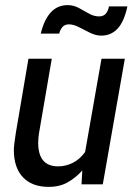

<svg xmlns="http://www.w3.org/2000/svg" viewBox="-20 -719 534 749"><path d="M170 10Q105 10 69.5 -27.5Q34 -65 34 -134Q34 -143 36 -160Q38 -177 42 -202L91 -490H182L135 -216Q131 -194 130 -182Q129 -170 129 -162Q129 -70 207 -70Q236 -70 263.5 -83.5Q291 -97 312 -126L376 -490H467L381 0H298L301 -54Q276 -26 244.5 -8Q213 10 170 10ZM375 -580Q354 -580 331.5 -591Q309 -602 288 -613Q267 -624 249 -624Q233 -624 224 -614Q215 -604 211 -588H139Q152 -642 178 -670.5Q204 -699 244 -699Q267 -699 287.5 -688Q308 -677 327 -666Q346 -655 367 -655Q398 -655 405 -694H477Q464 -634 438.5 -607Q413 -580 375 -580Z"/></svg>

Font: Cabin VF Beta
Style: Italic
Weight: 400
Italic angle: -7°
Designer: Pablo Impallari
Foundry: Pablo Impallari. http://www.impallari.com Igino Marini. http://www.ikern.com
Version: Version 2.300